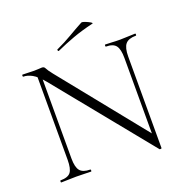

<svg xmlns="http://www.w3.org/2000/svg" viewBox="-140 -909 1005 1047"><g transform="rotate(-20 362.5 -385.0)"><path d="M118 -104V-602L140 -600V-104Q140 -53 157 -32.5Q174 -12 216 -12Q219 -12 219 -6Q219 0 216 0Q197 0 176.5 -1Q156 -2 131 -2Q107 -2 85 -1Q63 0 43 0Q41 0 41 -6Q41 -12 43 -12Q87 -12 102.5 -32.5Q118 -53 118 -104ZM621 11Q621 13 616 13.5Q611 14 609 13L157 -543Q123 -584 96.5 -598.5Q70 -613 46 -613Q43 -613 43 -619Q43 -625 46 -625Q63 -625 81 -624Q99 -623 113 -623Q127 -623 139.5 -624Q152 -625 158 -625Q171 -625 176 -613.5Q181 -602 204 -573L613 -65ZM621 -520V11L599 -20V-520Q599 -571 583 -592Q567 -613 525 -613Q523 -613 523 -619Q523 -625 525 -625Q545 -625 565.5 -623.5Q586 -622 611 -622Q634 -622 657 -623.5Q680 -625 699 -625Q702 -625 702 -619Q702 -613 699 -613Q656 -613 638.5 -592Q621 -571 621 -520ZM277 -679Q273 -677 271 -682.5Q269 -688 272 -689Q322 -712 362.5 -736Q403 -760 444 -782Q447 -784 458 -780.5Q469 -777 480.5 -771.5Q492 -766 498 -761.5Q504 -757 499 -756Q432 -740 380 -721Q328 -702 277 -679Z"/></g></svg>

Font: Cormorant Infant Light
Style: Regular
Weight: 300
Designer: Christian Thalmann (Catharsis Fonts)
Foundry: Catharsis Fonts
Version: Version 4.001